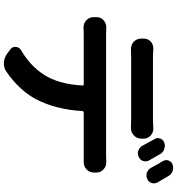

<svg xmlns="http://www.w3.org/2000/svg" viewBox="21 -918 957 1040"><g transform="rotate(90 500.0 -397.5)"><path d="M967.8 -771.5Q972.7 -761.7 972.7 -752.9Q972.7 -746.1 970.7 -739.3Q964.8 -722.7 948.2 -715.8Q939.5 -711.9 929.7 -711.9Q922.9 -711.9 915 -713.9Q897.5 -720.7 888.7 -736.3Q870.1 -771.5 852.5 -799.8Q846.7 -809.6 846.7 -819.3Q846.7 -824.2 848.6 -830.1Q853.5 -845.7 868.2 -852.5Q877.9 -856.4 888.7 -856.4Q895.5 -856.4 903.3 -854.5Q921.9 -848.6 931.6 -833Q950.2 -801.8 967.8 -771.5ZM848.6 -725.6Q853.5 -715.8 853.5 -707Q853.5 -700.2 851.6 -693.4Q845.7 -676.8 829.1 -669.9Q819.3 -665 810.5 -665Q802.7 -665 794.9 -668Q777.3 -674.8 768.6 -690.4Q749 -727.5 733.4 -754.9Q727.5 -763.7 727.5 -773.4Q727.5 -779.3 729.5 -785.2Q734.4 -800.8 750 -807.6Q759.8 -811.5 769.5 -811.5Q777.3 -811.5 785.2 -808.6Q803.7 -803.7 813.5 -787.1Q830.1 -758.8 848.6 -725.6ZM622.1 -628.9H294.9Q270.5 -628.9 245.1 -627.9Q245.1 -627.9 244.1 -627.9Q221.7 -627.9 205.1 -643.6Q188.5 -660.2 188.5 -683.6V-697.3Q188.5 -719.7 205.1 -735.4Q220.7 -749 241.2 -749Q243.2 -749 245.1 -749Q271.5 -747.1 294.9 -747.1H622.1Q645.5 -747.1 672.9 -749Q674.8 -749 676.8 -749Q697.3 -749 712.9 -735.4Q730.5 -719.7 730.5 -697.3V-683.6Q730.5 -660.2 712.9 -643.6Q696.3 -627.9 673.8 -627.9Q672.9 -627.9 672.9 -627.9Q646.5 -628.9 622.1 -628.9ZM168 -493.2H823.2Q836.9 -493.2 856.4 -494.1Q858.4 -494.1 859.4 -494.1Q880.9 -494.1 896.5 -479.5Q914.1 -463.9 914.1 -441.4V-426.8Q914.1 -403.3 896.5 -386.7Q880.9 -372.1 857.4 -372.1Q857.4 -372.1 856.4 -372.1Q838.9 -372.1 823.2 -372.1H588.9Q582 -372.1 581.1 -364.3Q572.3 -219.7 517.6 -115.2Q496.1 -72.3 456.1 -28.8Q416 14.6 366.2 47.9Q346.7 60.5 323.2 60.5Q321.3 60.5 318.4 60.5Q292 58.6 270.5 43L247.1 25.4Q233.4 15.6 233.4 0Q233.4 -22.5 252 -33.2Q333 -80.1 380.9 -151.4Q435.5 -232.4 442.4 -364.3Q443.4 -372.1 435.5 -372.1H168Q151.4 -372.1 129.9 -371.1Q127.9 -371.1 127 -371.1Q105.5 -371.1 88.9 -386.7Q72.3 -402.3 72.3 -425.8V-441.4Q72.3 -463.9 88.9 -479.5Q105.5 -494.1 126 -494.1Q127.9 -494.1 129.9 -494.1Q149.4 -493.2 168 -493.2Z"/></g></svg>

Font: Gen Jyuu Gothic Monospace Bold
Style: Bold
Weight: 700
Designer: [Source Han Sans]
Ryoko NISHIZUKA  (kana & ideographs); Paul D. Hunt (Latin, Greek & Cyrillic); Wenlong ZHANG  (bopomofo
Version: Version 1.002.20150607